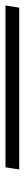

<svg xmlns="http://www.w3.org/2000/svg" viewBox="220 -224 90 700"><g transform="rotate(90 265.0 126.0)"><path d="M-65 151 -57 101H533L525 151Z"/></g></svg>

Font: Georama Condensed Light
Style: Italic
Weight: 300
Width: 3
Italic angle: -9°
Designer: Jean-Baptiste Levee
Foundry: Production Type
Version: Version 1.000